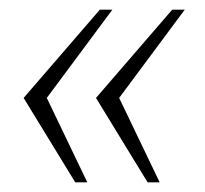

<svg xmlns="http://www.w3.org/2000/svg" viewBox="-20 -454 424 398"><path d="M286 -76 179 -251 337 -434H363L227 -251L311 -76ZM136 -76 29 -251 187 -434H213L77 -251L161 -76Z"/></svg>

Font: Public Sans Thin
Style: Italic
Weight: 100
Italic angle: -8°
Designer: The Public Sans project authors (U.S. Web Design System). Libre Franklin designed by Pablo Impallari and Rodrigo Fuenzal
Version: Version 2.000